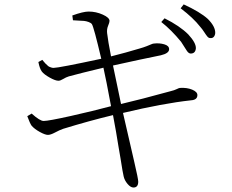

<svg xmlns="http://www.w3.org/2000/svg" viewBox="-20 -798 1040 862"><path d="M704.1 -699.2 718.8 -715.8Q787.1 -681.6 825.2 -643.6Q860.4 -605.5 859.4 -581.1Q857.4 -557.6 835.9 -557.6Q832 -557.6 827.6 -560.5Q823.2 -563.5 819.3 -569.3Q815.4 -575.2 812 -580.6Q808.6 -585.9 802.7 -595.2Q796.9 -604.5 793 -610.4Q749 -664.1 704.1 -699.2ZM307.6 -707 304.7 -728.5Q353.5 -746.1 377.9 -746.1Q411.1 -746.1 441.4 -732.4Q471.7 -718.8 471.7 -704.1Q471.7 -697.3 465.3 -682.1Q459 -667 460.9 -649.4Q464.8 -614.3 478.5 -544.9Q544.9 -561.5 606.4 -580.1Q624 -585 638.7 -590.8Q653.3 -596.7 660.2 -599.6Q667 -602.5 670.9 -602.5Q695.3 -605.5 717.3 -599.1Q739.3 -592.8 739.3 -577.1Q739.3 -558.6 702.1 -549.8Q619.1 -533.2 487.3 -503.9Q493.2 -475.6 505.4 -417.5Q517.6 -359.4 523.4 -331.1Q611.3 -351.6 746.1 -388.7Q762.7 -392.6 773.4 -397.9Q784.2 -403.3 788.1 -403.3Q819.3 -405.3 842.8 -395.5Q866.2 -385.7 866.2 -371.1Q866.2 -349.6 837.9 -347.7Q711.9 -334 532.2 -291Q542 -248 560.1 -169.9Q578.1 -91.8 583 -70.3Q600.6 4.9 600.6 17.6Q600.6 43.9 579.1 43.9Q566.4 43.9 552.7 27.8Q539.1 11.7 535.2 -5.9Q533.2 -12.7 529.8 -33.2Q526.4 -53.7 521 -87.4Q515.6 -121.1 511.7 -141.6Q502 -204.1 487.3 -281.2Q381.8 -255.9 263.7 -219.7Q247.1 -213.9 227.1 -203.1Q207 -192.4 195.3 -192.4Q182.6 -192.4 158.7 -205.6Q134.8 -218.8 122.1 -233.4Q114.3 -244.1 102.5 -276.4L122.1 -288.1Q159.2 -254.9 175.8 -254.9Q197.3 -254.9 297.9 -277.3Q398.4 -299.8 478.5 -321.3Q456.1 -442.4 444.3 -494.1Q335 -467.8 289.1 -455.1Q276.4 -451.2 263.7 -443.4Q251 -435.5 242.2 -435.5Q228.5 -435.5 203.1 -449.7Q177.7 -463.9 168 -476.6Q158.2 -489.3 152.3 -519.5L169.9 -529.3Q170.9 -528.3 176.8 -521Q182.6 -513.7 184.6 -512.2Q186.5 -510.7 191.9 -505.4Q197.3 -500 200.7 -498.5Q204.1 -497.1 209.5 -495.1Q214.8 -493.2 220.7 -493.2Q243.2 -493.2 434.6 -534.2Q401.4 -675.8 392.6 -689.5Q388.7 -695.3 377.9 -699.2Q367.2 -703.1 357.4 -704.1Q347.7 -705.1 331.1 -705.6Q314.5 -706.1 307.6 -707ZM791 -760.7 804.7 -778.3Q878.9 -744.1 913.1 -712.9Q947.3 -678.7 946.3 -649.4Q945.3 -638.7 939.5 -632.3Q933.6 -626 923.8 -627Q917 -627 911.1 -633.8Q905.3 -640.6 896.5 -654.3Q887.7 -668 878.9 -677.7Q847.7 -717.8 791 -760.7Z"/></svg>

Font: GenYoMin TW TTF Light
Style: Regular
Weight: 300
Version: Version 1.300